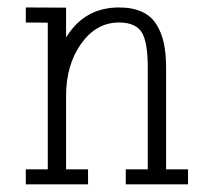

<svg xmlns="http://www.w3.org/2000/svg" viewBox="-20 -496 570 512"><path d="M48.8 -4.4V-44.4H107.4V-435.5L48.8 -436V-476.1L156.2 -475.6V-396Q205.1 -476.1 297.4 -476.1Q333 -476.1 357.9 -464.8Q382.8 -453.6 396.7 -431.6Q410.6 -409.7 416.7 -381.8Q422.9 -354 422.9 -315.9V-44.4H481.4V-4.4H315.4V-44.4H374V-315.9Q374 -386.2 357.2 -411.1Q340.3 -436 297.4 -436Q236.8 -436 196.5 -379.6Q156.2 -323.2 156.2 -240.2V-44.4H214.8V-4.4Z"/></svg>

Font: AzarMehrMonospaced
Style: SerifRegular
Weight: 1
Designer: Amin Abedi
Version: Version 1.00